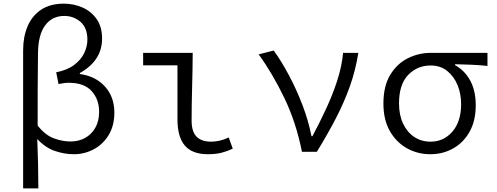

<svg xmlns="http://www.w3.org/2000/svg" viewBox="-20 -827 2708 1046"><path d="M106 199.2V-553.2Q106 -626 130.1 -683.3Q154.3 -740.7 203.6 -773.9Q252.9 -807.1 328.1 -807.1Q381.8 -807.1 429.4 -786.1Q477.1 -765.1 506.6 -723.1Q536.1 -681.2 536.1 -617.2Q536.1 -555.7 505.1 -508.8Q474.1 -461.9 415 -429.2V-423.8Q500.5 -412.1 551.8 -355.7Q603 -299.3 603 -213.9Q603 -142.1 572 -91.3Q541 -40.5 490.7 -13.7Q440.4 13.2 382.8 13.2Q329.6 13.2 277.6 -5.1Q225.6 -23.4 183.1 -69.8Q186 -2 187.3 64Q188.5 129.9 189 199.2ZM365.2 -56.2Q408.2 -56.2 443.4 -75.4Q478.5 -94.7 499.3 -131.1Q520 -167.5 520 -217.8Q520 -285.6 479.2 -330.8Q438.5 -376 355 -376Q341.3 -376 326.9 -374Q312.5 -372.1 298.8 -369.1L286.1 -433.1Q347.2 -445.3 384.5 -473.6Q421.9 -502 439 -538.3Q456.1 -574.7 456.1 -610.8Q456.1 -675.3 418.5 -707.8Q380.9 -740.2 330.1 -740.2Q264.6 -740.2 226.3 -689.2Q188 -638.2 187 -537.1Q185.5 -438 185.3 -339.6Q185.1 -241.2 185.1 -143.1Q225.6 -91.3 272.7 -73.7Q319.8 -56.2 365.2 -56.2Z M1112.8 13.2Q1026.9 13.2 986.8 -34.2Q946.8 -81.5 946.8 -175.8V-471.2H759.8V-539.1H1029.8Q1029.3 -447.3 1026.6 -350.3Q1023.9 -253.4 1023.9 -169.9Q1023.9 -109.9 1050.8 -82.5Q1077.6 -55.2 1130.9 -55.2Q1151.4 -55.2 1176 -60.5Q1200.7 -65.9 1226.1 -78.1L1248 -17.1Q1219.7 -3.4 1187.7 4.9Q1155.8 13.2 1112.8 13.2Z M1625 0Q1593.3 -159.7 1529.1 -293.2Q1464.8 -426.8 1389.2 -530.8L1471.2 -551.8Q1513.7 -493.2 1554.9 -415.5Q1596.2 -337.9 1628.7 -252.4Q1661.1 -167 1676.8 -85H1682.1Q1719.7 -155.3 1755.6 -232.2Q1791.5 -309.1 1816.9 -387Q1842.3 -464.8 1849.1 -539.1H1932.1Q1917.5 -445.3 1886.5 -357.9Q1855.5 -270.5 1810.1 -182.9Q1764.6 -95.2 1706.1 0Z M2324.2 13.2Q2255.4 13.2 2197.3 -19Q2139.2 -51.3 2104 -112.8Q2068.8 -174.3 2068.8 -263.2Q2068.8 -357.9 2105.7 -418.9Q2142.6 -480 2201.7 -509.5Q2260.7 -539.1 2328.1 -539.1H2635.7V-467.8Q2588.9 -472.7 2547.1 -474.4Q2505.4 -476.1 2459 -477.1V-472.2Q2512.2 -442.9 2542 -387.5Q2571.8 -332 2571.8 -253.9Q2571.8 -169.4 2538.6 -109.9Q2505.4 -50.3 2449.2 -18.6Q2393.1 13.2 2324.2 13.2ZM2325.2 -55.2Q2397.9 -55.2 2445.1 -110.4Q2492.2 -165.5 2492.2 -259.8Q2492.2 -315.4 2472.7 -363.3Q2453.1 -411.1 2416 -440.7Q2378.9 -470.2 2326.2 -470.2Q2253.4 -470.2 2203.6 -418.7Q2153.8 -367.2 2153.8 -263.2Q2153.8 -199.7 2176.3 -152.8Q2198.7 -106 2237.3 -80.6Q2275.9 -55.2 2325.2 -55.2Z"/></svg>

Font: Shanggu Mono N
Style: Regular
Weight: 350
Designer: GuiWonder
Version: Version 1.021